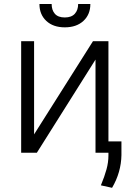

<svg xmlns="http://www.w3.org/2000/svg" viewBox="-20 -747 674 939"><path d="M146.7 -89.8 434.7 -545.5H510.3V-55.4H573.9V11.7Q572.4 95.9 528.1 171.5L473.4 159.4Q491.5 115.4 500.9 81.1Q510.3 46.9 510.3 12.8V0H447.1V-455.6L160.2 0H83.5V-545.5H146.7ZM362.2 -727.3H421.9Q421.9 -676.1 388 -644.7Q354 -613.3 296.9 -613.3Q240.1 -613.3 206.5 -644.7Q172.9 -676.1 172.9 -727.3H232.6Q232.6 -697.4 248.4 -679.5Q264.2 -661.6 296.9 -661.6Q329.5 -661.6 345.9 -679.7Q362.2 -697.8 362.2 -727.3Z"/></svg>

Font: Inter Light BETA
Style: Regular
Weight: 300
Designer: Rasmus Andersson
Foundry: rsms
Version: Version 3.011;git-f93a4a705